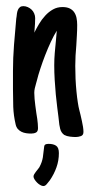

<svg xmlns="http://www.w3.org/2000/svg" viewBox="-20 -422 306 629"><path d="M104.5 -2.4Q104.5 8.8 97.9 12.2Q91.3 15.6 82 15.6Q73.7 15.6 65.7 14.4Q57.6 13.2 50.5 9.8Q43.5 6.3 38.3 0.5Q33.2 -5.4 31.2 -14.6Q24.4 -43.9 23.4 -72Q22.5 -100.1 22.5 -129.9V-189.9Q22.5 -231 25.9 -275.1Q29.3 -319.3 33.2 -360.4Q33.2 -361.8 33.7 -363.8Q34.2 -365.7 34.2 -366.7Q34.7 -372.1 35.6 -378.4Q36.6 -384.8 38.8 -389.9Q41 -395 45.2 -398.4Q49.3 -401.9 56.2 -401.9Q64 -401.9 71 -398.7Q78.1 -395.5 83.5 -390.4Q88.9 -385.3 92 -377.9Q95.2 -370.6 95.2 -362.8Q95.2 -354.5 94.7 -344.5Q94.2 -334.5 93.3 -325.7Q93.3 -323.2 93 -320.3Q92.8 -317.4 92.3 -314.9Q99.1 -328.6 107.9 -343.5Q116.7 -358.4 128.2 -370.8Q139.6 -383.3 153.6 -391.1Q167.5 -398.9 184.6 -398.9Q198.7 -398.9 208 -394.5Q217.3 -390.1 222.9 -382.1Q228.5 -374 230.7 -363.3Q232.9 -352.5 232.9 -340.3Q232.9 -323.7 231.9 -306.9Q231 -290 230 -273.4Q228.5 -256.3 227.5 -239.7Q226.6 -223.1 226.6 -206.1Q226.6 -185.5 227.5 -163.8Q228.5 -142.1 230.5 -122.3Q232.4 -102.5 234.9 -86.7Q237.3 -70.8 239.7 -62Q241.7 -54.7 243.9 -45.2Q246.1 -35.6 248.3 -25.6Q250.5 -15.6 252 -6.3Q253.4 2.9 253.4 10.3Q253.4 21 244.9 23.9Q236.3 26.9 228 26.9Q219.7 26.9 209.2 25.6Q198.7 24.4 190.4 20Q180.2 12.7 177 -0.5Q173.8 -13.7 172.9 -26.4L171.4 -39.6Q169.9 -51.3 167.5 -70.3Q165 -89.4 162.8 -112.3Q160.6 -135.3 159.2 -159.9Q157.7 -184.6 157.7 -208Q157.7 -229 159.4 -248.5Q161.1 -268.1 163.1 -288.1Q164.1 -298.3 164.6 -304.7Q165 -311 166 -321.3Q156.2 -305.7 146.5 -284.7Q136.7 -263.7 127.9 -241Q119.1 -218.3 112.1 -196.8Q105 -175.3 101.1 -159.2L98.1 -148.4Q95.7 -140.6 94 -132.8Q92.3 -125 92.3 -118.2Q92.3 -109.4 93.3 -97.9Q94.2 -86.4 95.7 -76.2Q97.2 -64 99.1 -51.3Q99.1 -50.3 100.1 -44.9Q101.1 -39.6 102.1 -32.2Q103 -24.9 103.8 -16.8Q104.5 -8.8 104.5 -2.4ZM172.9 79.6Q172.9 104 165 126.2Q157.2 148.4 143.1 168.9Q139.2 173.3 133.8 180.4Q128.4 187.5 122.1 187.5Q117.7 187.5 112.1 184.3Q106.4 181.2 101.6 176.3Q96.7 171.4 93.3 166Q89.8 160.6 89.8 156.2Q89.8 152.8 92 148.9Q94.2 145 97.4 140.9Q100.6 136.7 103.8 132.8Q106.9 128.9 108.9 126Q113.8 116.7 116.5 108.9Q119.1 101.1 120.4 93.5Q121.6 85.9 122.3 77.9Q123 69.8 124.5 60.1Q125 53.2 128.7 51.3Q132.3 49.3 139.2 49.3Q154.8 49.3 163.8 55.4Q172.9 61.5 172.9 79.6Z"/></svg>

Font: Just Another Hand
Style: Regular
Weight: 400
Designer: Astigmatic (AOETI)
Foundry: Astigmatic (AOETI)
Version: Version 1.001